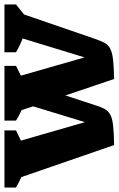

<svg xmlns="http://www.w3.org/2000/svg" viewBox="121 -674 533 863"><g transform="rotate(-90 387.5 -242.5)"><path d="M167 4 23 -413Q-1 -424 -24 -437V-489H233V-437L187 -415L270 -127L341 -360L324 -412Q299 -423 277 -437V-489H523V-437L479 -415L561 -129L646 -407Q613 -420 584 -437V-489H799V-437L754 -401L645 -84Q636 -58 627.5 -41Q619 -24 602 -14.5Q585 -5 552.5 -1Q520 3 464 4L390 -215L347 -84Q339 -57 330 -40Q321 -23 304 -13.5Q287 -4 254.5 -0.5Q222 3 167 4Z"/></g></svg>

Font: Piazzolla
Style: Bold
Weight: 700
Designer: Juan Pablo del Peral
Foundry: Huerta Tipografica
Version: Version 1.330